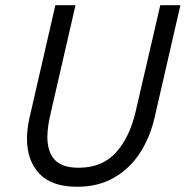

<svg xmlns="http://www.w3.org/2000/svg" viewBox="-20 -710 715 740"><path d="M84 -175.3Q84 -213.4 93.8 -256.3L193.4 -689.9H271L174.8 -271.5Q162.6 -220.2 162.6 -181.6Q162.6 -125 190.9 -94.2Q219.2 -63.5 283.2 -63.5Q373.5 -63.5 426.5 -121.8Q479.5 -180.2 502.4 -278.3L597.7 -689.9H675.3L575.2 -254.4Q557.6 -179.2 519 -119.9Q480.5 -60.5 419.7 -25.4Q358.9 9.8 277.8 9.8Q178.7 9.8 131.3 -41Q84 -91.8 84 -175.3Z"/></svg>

Font: Acari Sans
Style: Italic
Weight: 400
Italic angle: -13°
Designer: Alfredo Marco Pradil and Stefan Peev
Foundry: Hanken Design Co.
Version: Version 1.045;January 11, 2019;FontCreator 11.5.0.2425 64-bi